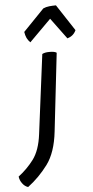

<svg xmlns="http://www.w3.org/2000/svg" viewBox="-108 -772 507 1051"><g transform="rotate(-5 146.0 -247.0)"><path d="M55.7 -606.4Q58.6 -586.9 65.4 -572.3Q72.3 -558.6 84 -546.9Q124 -586.9 203.1 -666Q224.6 -637.7 288.1 -550.8Q304.7 -555.7 316.4 -565.4Q329.1 -576.2 335.9 -591.8Q304.7 -639.6 241.2 -736.3Q222.7 -736.3 204.1 -734.4Q185.5 -732.4 170.9 -725.6Q132.8 -685.5 55.7 -606.4ZM222.7 -477.5Q217.8 -481.4 208 -483.4Q198.2 -485.4 183.6 -485.4Q168.9 -485.4 160.2 -483.4Q150.4 -481.4 143.6 -477.5Q125 -333 87.9 -42Q77.1 45.9 40 95.7Q2.9 144.5 -43.9 179.7Q-41 201.2 -28.3 217.8Q-15.6 235.4 2.9 241.2Q65.4 194.3 113.3 129.9Q161.1 65.4 173.8 -48.8Q190.4 -192.4 222.7 -477.5Z"/></g></svg>

Font: cl
Style: Italic
Weight: 400
Designer: Mitja Miklavcic
Version: Version 7.504; 2011; Build 1022